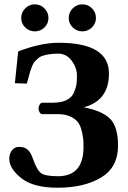

<svg xmlns="http://www.w3.org/2000/svg" viewBox="-20 -856 591 888"><path d="M423.8 -772.9Q423.8 -748 405.5 -729.5Q387.2 -710.9 361.1 -710.9Q335 -710.9 316.4 -729Q297.9 -747.1 297.9 -772.9Q297.9 -798.8 316.4 -817.4Q335 -835.9 361.1 -835.9Q387.2 -835.9 405.5 -817.4Q423.8 -798.8 423.8 -772.9ZM96.7 -729Q78.1 -747.1 78.1 -772.9Q78.1 -798.8 96.7 -817.4Q115.2 -835.9 141.1 -835.9Q167 -835.9 185.5 -817.4Q204.1 -798.8 204.1 -772.9Q204.1 -747.1 185.5 -729Q167 -710.9 141.1 -710.9Q115.2 -710.9 96.7 -729ZM248 -41Q366.2 -41 366.2 -175.8Q366.2 -197.8 365 -211.9Q363.8 -226.1 357.9 -250.5Q352.1 -274.9 341.1 -290Q330.1 -305.2 306.2 -316.7Q282.2 -328.1 249 -328.1H175.8Q168 -328.1 163.1 -336.7Q158.2 -345.2 158.2 -354Q158.2 -362.8 163.1 -371.8Q168 -380.9 175.8 -380.9H223.1Q262.2 -380.9 287.1 -392.8Q312 -404.8 321.5 -427Q331.1 -449.2 333.5 -465.6Q335.9 -481.9 335.9 -505.9Q335.9 -543 311.5 -575.4Q287.1 -607.9 249 -607.9Q226.1 -607.9 208 -605Q189.9 -602.1 177.5 -598.1Q165 -594.2 155 -585.2Q145 -576.2 139.4 -569.6Q133.8 -563 127.9 -548.6Q122.1 -534.2 119.6 -525.6Q117.2 -517.1 112.1 -498Q106.9 -479 104 -469.2L48.8 -471.2L64 -618.2Q168.9 -658.2 251 -658.2Q483.9 -658.2 483.9 -516.1Q483.9 -390.1 367.2 -359.9Q454.1 -342.8 490 -305.9Q525.9 -269 525.9 -182.1Q525.9 -82 447.5 -34.9Q369.1 12.2 246.1 12.2Q135.3 12.2 80.1 -30.8Q22.9 -75.7 22.9 -121.1Q22.9 -145 35.4 -160.9Q47.9 -176.8 67.9 -176.8Q92.8 -176.8 107.4 -164.3Q122.1 -151.9 131.8 -123Q150.9 -68.8 170.4 -54.9Q189.9 -41 248 -41Z"/></svg>

Font: Linux Biolinum
Style: Bold
Weight: 700
Designer: Philipp H. Poll
Foundry: Philipp H. Poll
Version: Version 1.3.2 ; ttfautohint (v0.9)